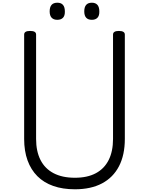

<svg xmlns="http://www.w3.org/2000/svg" viewBox="-20 -1376 1098 1415"><path d="M532 19Q442 19 372.5 -5.5Q303 -30 255.5 -77.5Q208 -125 183 -194Q158 -263 158 -352V-1121Q158 -1135 169 -1141.5Q180 -1148 202 -1148Q224 -1148 235 -1141.5Q246 -1135 246 -1121V-352Q246 -261 278.5 -197Q311 -133 375 -99.5Q439 -66 532 -66Q624 -66 686.5 -99.5Q749 -133 781 -197Q813 -261 813 -352V-1121Q813 -1135 824 -1141.5Q835 -1148 856 -1148Q900 -1148 900 -1121V-352Q900 -234 857 -151Q814 -68 732 -24.5Q650 19 532 19ZM402 -1230Q375 -1230 360.5 -1245.5Q346 -1261 346 -1292Q346 -1324 360 -1340Q374 -1356 403 -1356Q430 -1356 444 -1340Q458 -1324 458 -1292Q459 -1261 444.5 -1245.5Q430 -1230 402 -1230ZM657 -1230Q629 -1230 615 -1245.5Q601 -1261 601 -1292Q601 -1324 615 -1340Q629 -1356 657 -1356Q684 -1356 698 -1340Q712 -1324 712 -1292Q713 -1261 698.5 -1245.5Q684 -1230 657 -1230Z"/></svg>

Font: Playwrite CL
Style: Regular
Weight: 400
Designer: Veronika Burian, José Scaglione
Foundry: TypeTogether
Version: Version 1.002